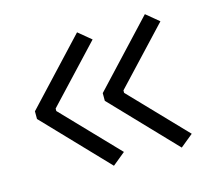

<svg xmlns="http://www.w3.org/2000/svg" viewBox="-76 -589 738 661"><g transform="rotate(-15 293.0 -258.5)"><path d="M253.4 -20.5 298.8 -57.6 110.4 -253.9V-262.7L294.9 -459.5L249.5 -497.1L39.1 -272V-244.6ZM495.1 -20.5 540.5 -57.6 352.1 -253.9V-262.7L536.6 -459.5L491.2 -497.1L280.8 -272V-244.6Z"/></g></svg>

Font: Cascadia Mono Light
Style: Regular
Weight: 300
Monospace: yes
Designer: Aaron Bell
Foundry: Saja Typeworks
Version: Version 2404.023